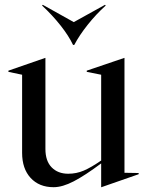

<svg xmlns="http://www.w3.org/2000/svg" viewBox="-20 -764 612 799"><path d="M72 -128V-453L15 -465V-470L168 -523H169V-144Q169 -94 195 -67.5Q221 -41 264 -41Q298 -41 328.5 -54Q359 -67 401 -96V-453L341 -465V-470L497 -523H498V-45L557 -44V-39L402 15H401V-84Q334 -34 287 -9.5Q240 15 203 15Q143 15 107.5 -23.5Q72 -62 72 -128ZM417 -744 420 -741Q380 -705 345 -661Q310 -617 289 -577H284Q266 -615 232 -658Q198 -701 155 -741L158 -744L287 -672Z"/></svg>

Font: Nyght Serif
Style: Regular
Weight: 400
Designer: Maksym Kobuzan
Version: Version 0.410;July 4, 2025;FontCreator 15.0.0.2958 64-bit